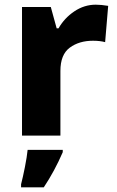

<svg xmlns="http://www.w3.org/2000/svg" viewBox="-20 -579 499 820"><path d="M442 -554 429 -399Q407 -405 377 -405Q318 -405 278 -375.5Q238 -346 238 -276V0H74V-549H197L222 -458H230Q255 -502 297.5 -530.5Q340 -559 389 -559Q412 -559 442 -554ZM248 71Q213 152 167 221H70V208Q78 177 86.5 134Q95 91 98 61H248Z"/></svg>

Font: Noto Sans UI ExtraBold
Style: Regular
Weight: 800
Designer: Monotype Design Team
Foundry: Monotype Imaging Inc.
Version: Version 1.001